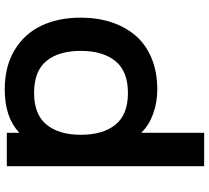

<svg xmlns="http://www.w3.org/2000/svg" viewBox="-56 -824 890 818"><g transform="rotate(90 389.0 -415.0)"><path d="M554.2 -314Q554.2 -408.7 511.2 -461.9Q468.3 -515.1 376 -515.1Q283.7 -515.1 240.2 -461.7Q196.8 -408.2 196.8 -314Q196.8 -219.7 240 -167.5Q283.2 -115.2 376 -115.2Q467.3 -115.2 510.7 -168Q554.2 -220.7 554.2 -314ZM688 -839.8V1H545.9V-50.8H543.9Q479 9.8 360.8 9.8Q262.2 9.8 192.4 -32.7Q122.6 -75.2 88.9 -147.5Q55.2 -219.7 55.2 -314Q55.2 -384.8 74.5 -443.8Q93.8 -502.9 131.1 -546.9Q168.5 -590.8 227.3 -615.5Q286.1 -640.1 360.8 -640.1Q416.5 -640.1 465.3 -622.3Q514.2 -604.5 543.9 -573.2H545.9V-839.8Z"/></g></svg>

Font: Sinkin Sans 600 SemiBold
Style: Regular
Weight: 600
Designer: Keith Bates
Foundry: K-Type
Version: Sinkin Sans (version 1.0)  by Keith Bates   •   © 2014   www